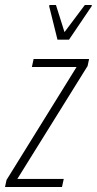

<svg xmlns="http://www.w3.org/2000/svg" viewBox="-47 -745 386 765"><path d="M-27 0 -21 -28 258 -478H80L87 -510H308L302 -482L22 -32H207L200 0ZM182 -587 149 -720 150 -725H176L210 -617L291 -725H319L318 -720L228 -587Z"/></svg>

Font: Saira ExtraCondensed Thin
Style: Italic
Weight: 250
Width: 2
Italic angle: -12°
Designer: Hector Gatti with collaboration of the Omnibus-Type team
Foundry: Omnibus-Type
Version: Version 1.101